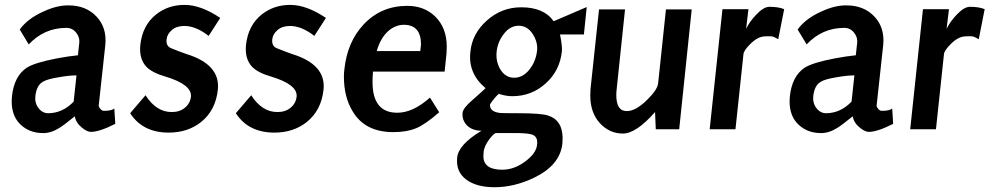

<svg xmlns="http://www.w3.org/2000/svg" viewBox="-20 -534 4087 793"><path d="M295.9 -222.7Q265.6 -222.7 221.7 -214.8Q173.8 -207 157.2 -196.3Q130.9 -181.6 126 -136.7Q123 -108.4 139.2 -87.4Q155.3 -66.4 178.7 -66.4Q238.3 -66.4 284.2 -114.3ZM289.1 -53.7Q243.2 -16.6 225.6 -5.9Q189.5 16.6 157.2 15.6Q102.5 15.6 65.4 -19Q28.3 -53.7 28.3 -115.2Q28.3 -125 29.3 -135.7Q38.1 -218.8 89.8 -253.9Q123 -275.4 215.8 -293Q262.7 -301.8 301.8 -305.7L307.6 -358.4Q309.6 -380.9 293.9 -399.9Q278.3 -418.9 253.9 -418.9Q163.1 -418.9 98.6 -350.6L61.5 -412.1Q93.8 -457 159.2 -486.3Q215.8 -512.7 263.7 -511.7Q335 -511.7 378.4 -465.8Q421.9 -419.9 415 -348.6L387.7 -97.7Q387.7 -91.8 394.5 -84Q401.4 -76.2 409.2 -76.2Q441.4 -76.2 452.1 -85.9L456.1 -22.5Q390.6 10.7 355.5 10.7Q339.8 10.7 318.4 -6.8Q293 -27.3 289.1 -53.7Z M517.6 -66.4 581.1 -140.6Q626 -70.3 690.4 -71.3Q722.7 -71.3 744.1 -89.4Q765.6 -107.4 768.6 -134.8Q773.4 -184.6 663.1 -217.8Q608.4 -233.4 584 -258.8Q553.7 -292 559.6 -348.6Q568.4 -429.7 625 -474.6Q674.8 -513.7 741.2 -513.7H743.2Q809.6 -513.7 889.6 -460L841.8 -385.7Q789.1 -426.8 741.2 -426.8Q709 -426.8 689.5 -409.7Q669.9 -392.6 668 -371.1Q665 -343.8 686.5 -335Q719.7 -321.3 751 -310.5Q889.6 -267.6 879.9 -165Q871.1 -78.1 809.6 -29.3Q754.9 13.7 676.8 13.7Q569.3 13.7 517.6 -66.4Z M954.1 -66.4 1017.6 -140.6Q1062.5 -70.3 1127 -71.3Q1159.2 -71.3 1180.7 -89.4Q1202.1 -107.4 1205.1 -134.8Q1210 -184.6 1099.6 -217.8Q1044.9 -233.4 1020.5 -258.8Q990.2 -292 996.1 -348.6Q1004.9 -429.7 1061.5 -474.6Q1111.3 -513.7 1177.7 -513.7H1179.7Q1246.1 -513.7 1326.2 -460L1278.3 -385.7Q1225.6 -426.8 1177.7 -426.8Q1145.5 -426.8 1126 -409.7Q1106.4 -392.6 1104.5 -371.1Q1101.6 -343.8 1123 -335Q1156.2 -321.3 1187.5 -310.5Q1326.2 -267.6 1316.4 -165Q1307.6 -78.1 1246.1 -29.3Q1191.4 13.7 1113.3 13.7Q1005.9 13.7 954.1 -66.4Z M1619.1 -68.4Q1684.6 -67.4 1755.9 -130.9L1793.9 -70.3Q1737.3 -20.5 1698.7 -4.4Q1660.2 11.7 1604.5 11.7Q1487.3 11.7 1436.5 -74.2Q1400.4 -132.8 1400.4 -217.8Q1400.4 -233.4 1402.3 -247.1Q1414.1 -360.4 1481.4 -432.6Q1553.7 -509.8 1662.1 -509.8Q1731.4 -509.8 1776.4 -466.8Q1825.2 -419.9 1825.2 -340.8Q1825.2 -327.1 1824.2 -313.5L1816.4 -238.3H1520.5Q1518.6 -213.9 1518.6 -195.3Q1518.6 -69.3 1619.1 -68.4ZM1715.8 -323.2Q1717.8 -337.9 1718.8 -350.6Q1718.8 -431.6 1647.5 -431.6Q1614.3 -431.6 1584 -406.2Q1550.8 -376 1536.1 -323.2Z M2300.8 -323.2Q2293 -243.2 2234.4 -189.9Q2175.8 -136.7 2095.7 -136.7Q2069.3 -136.7 2040 -146.5Q2022.5 -130.9 2003.9 -103.5Q2001 -72.3 2045.9 -67.4Q2052.7 -66.4 2117.2 -66.4Q2216.8 -66.4 2244.1 -56.6Q2302.7 -38.1 2303.7 35.2Q2303.7 46.9 2302.7 59.6Q2293 148.4 2185.5 200.2Q2103.5 239.3 2022.5 239.3Q1947.3 239.3 1904.8 207Q1862.3 174.8 1868.2 117.2Q1873 63.5 1968.8 5.9Q1929.7 5.9 1907.2 -17.6Q1887.7 -39.1 1890.6 -68.4Q1892.6 -87.9 1931.6 -121.1Q1981.4 -165 1985.4 -169.9Q1912.1 -231.4 1922.9 -320.3Q1929.7 -394.5 1990.7 -449.2Q2051.8 -503.9 2132.8 -503.9Q2226.6 -503.9 2266.6 -446.3L2403.3 -504.9L2391.6 -391.6H2293Q2302.7 -342.8 2300.8 -323.2ZM2031.2 -320.3Q2027.3 -282.2 2044.9 -250Q2066.4 -212.9 2103.5 -212.9Q2139.6 -212.9 2166.5 -246.6Q2193.4 -280.3 2198.2 -325.2Q2202.1 -359.4 2180.2 -393.6Q2158.2 -427.7 2122.1 -427.7Q2085 -427.7 2058.6 -390.6Q2035.2 -359.4 2031.2 -320.3ZM2027.3 15.6Q2017.6 18.6 1999 43.9Q1980.5 69.3 1977.5 92.8Q1976.6 102.5 1976.6 111.3Q1976.6 167 2054.7 167Q2103.5 167 2149.4 132.8Q2195.3 98.6 2198.2 63.5Q2202.1 33.2 2181.6 23.4Q2167 16.6 2121.1 15.6Z M2688.5 0Q2687.5 -27.3 2685.5 -71.3Q2607.4 17.6 2552.7 17.6Q2497.1 17.6 2457.5 -25.4Q2418 -68.4 2418 -139.6Q2418 -152.3 2418.9 -166L2454.1 -495.1H2561.5L2527.3 -168.9Q2525.4 -154.3 2525.4 -141.6Q2525.4 -74.2 2569.3 -75.2Q2605.5 -75.2 2652.3 -121.1Q2695.3 -163.1 2698.2 -189.5L2730.5 -495.1H2836.9L2785.2 0Z M3138.7 -383.8Q3109.4 -382.8 3079.1 -352.5Q3052.7 -326.2 3050.8 -311.5L3017.6 0H2911.1L2963.9 -496.1H3071.3L3061.5 -415Q3077.1 -446.3 3103.5 -473.6Q3133.8 -505.9 3158.2 -505.9Q3195.3 -505.9 3218.8 -496.1L3194.3 -372.1Q3177.7 -381.8 3168 -383.8Q3164.1 -384.8 3138.7 -383.8Z M3508.8 -222.7Q3478.5 -222.7 3434.6 -214.8Q3386.7 -207 3370.1 -196.3Q3343.8 -181.6 3338.9 -136.7Q3335.9 -108.4 3352.1 -87.4Q3368.2 -66.4 3391.6 -66.4Q3451.2 -66.4 3497.1 -114.3ZM3502 -53.7Q3456.1 -16.6 3438.5 -5.9Q3402.3 16.6 3370.1 15.6Q3315.4 15.6 3278.3 -19Q3241.2 -53.7 3241.2 -115.2Q3241.2 -125 3242.2 -135.7Q3251 -218.8 3302.7 -253.9Q3335.9 -275.4 3428.7 -293Q3475.6 -301.8 3514.6 -305.7L3520.5 -358.4Q3522.5 -380.9 3506.8 -399.9Q3491.2 -418.9 3466.8 -418.9Q3376 -418.9 3311.5 -350.6L3274.4 -412.1Q3306.6 -457 3372.1 -486.3Q3428.7 -512.7 3476.6 -511.7Q3547.9 -511.7 3591.3 -465.8Q3634.8 -419.9 3627.9 -348.6L3600.6 -97.7Q3600.6 -91.8 3607.4 -84Q3614.3 -76.2 3622.1 -76.2Q3654.3 -76.2 3665 -85.9L3668.9 -22.5Q3603.5 10.7 3568.4 10.7Q3552.7 10.7 3531.2 -6.8Q3505.9 -27.3 3502 -53.7Z M3966.8 -383.8Q3937.5 -382.8 3907.2 -352.5Q3880.9 -326.2 3878.9 -311.5L3845.7 0H3739.3L3792 -496.1H3899.4L3889.6 -415Q3905.3 -446.3 3931.6 -473.6Q3961.9 -505.9 3986.3 -505.9Q4023.4 -505.9 4046.9 -496.1L4022.5 -372.1Q4005.9 -381.8 3996.1 -383.8Q3992.2 -384.8 3966.8 -383.8Z"/></svg>

Font: Puritan
Style: BoldItalic
Weight: 700
Version: 2.1